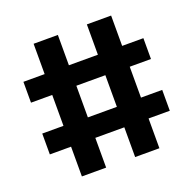

<svg xmlns="http://www.w3.org/2000/svg" viewBox="-124 -826 957 952"><g transform="rotate(-20 354.5 -350.0)"><path d="M150 -157H38V-267H150V-430H38V-540H150V-700H278V-540H431V-700H559V-540H671V-430H559V-267H671V-157H559V0H431V-157H278V0H150ZM431 -265V-432H278V-265Z"/></g></svg>

Font: Bai Jamjuree
Style: Bold
Weight: 700
Designer: Katatrad Aksorn Co.,Ltd.
Foundry: Cadson Demak Co.,Ltd.
Version: Version 1.000; ttfautohint (v1.6)